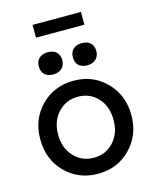

<svg xmlns="http://www.w3.org/2000/svg" viewBox="-132 -991 879 1089"><g transform="rotate(-15 307.5 -446.0)"><path d="M308 10Q193 10 116.5 -67.5Q40 -145 40 -263Q40 -381 116.5 -458.5Q193 -536 308 -536Q422 -536 498.5 -458Q575 -380 575 -263Q575 -146 498.5 -68Q422 10 308 10ZM139 -665Q139 -695 157.5 -712.5Q176 -730 208 -730Q241 -730 259 -713Q277 -696 277 -665Q277 -636 258 -618Q239 -600 208 -600Q175 -600 157 -617Q139 -634 139 -665ZM145 -263Q144 -186 190.5 -135Q237 -84 308 -84Q379 -84 425 -135Q471 -186 470 -263Q471 -341 425 -391.5Q379 -442 308 -442Q237 -442 190.5 -391Q144 -340 145 -263ZM166 -827V-902H450V-827ZM339 -665Q339 -695 357.5 -712.5Q376 -730 408 -730Q441 -730 459 -713Q477 -696 477 -665Q477 -636 458 -618Q439 -600 408 -600Q375 -600 357 -617Q339 -634 339 -665Z"/></g></svg>

Font: Easer Grotesk
Style: Regular
Weight: 400
Designer: Boardeaser, Bonnie Shaver-Troup, Thomas Jockin
Foundry: Lexend
Version: Version 1.008;Glyphs 3.1.2 (3151)